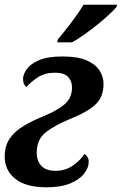

<svg xmlns="http://www.w3.org/2000/svg" viewBox="-21 -786 518 816"><path d="M177 10Q89 10 44 -26Q-1 -62 -1 -120Q-1 -165 19.5 -196Q40 -227 79 -250.5Q118 -274 173 -296Q231 -321 258 -347Q285 -373 285 -414Q285 -442 268 -459.5Q251 -477 212 -477Q170 -477 140 -457.5Q110 -438 91 -416Q86 -420 81.5 -428.5Q77 -437 77 -451Q77 -470 93 -492.5Q109 -515 145.5 -530.5Q182 -546 245 -546Q309 -546 347 -529.5Q385 -513 402 -486.5Q419 -460 419 -429Q419 -375 386 -343Q353 -311 276 -280Q206 -251 170.5 -221Q135 -191 135 -137Q135 -103 154.5 -81.5Q174 -60 215 -60Q257 -60 289 -82.5Q321 -105 338 -132Q344 -128 350 -120Q356 -112 356 -98Q356 -73 336.5 -48Q317 -23 277.5 -6.5Q238 10 177 10ZM222 -606 225 -619Q250 -648 281.5 -689.5Q313 -731 334 -766H477L474 -756Q463 -743 441.5 -723Q420 -703 392.5 -681Q365 -659 337 -639Q309 -619 285 -606Z"/></svg>

Font: Noto Serif Condensed
Style: Bold Italic
Weight: 700
Width: 3
Italic angle: -12°
Designer: Monotype Design Team
Foundry: Monotype Imaging Inc.
Version: Version 2.014